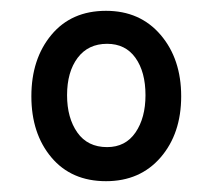

<svg xmlns="http://www.w3.org/2000/svg" viewBox="-20 -753 394 355"><path d="M176 -418Q112 -418 75 -462Q38 -506 38 -575Q38 -644 75 -688.5Q112 -733 176 -733Q239 -733 277 -688.5Q315 -644 315 -575Q315 -506 277 -462Q239 -418 176 -418ZM178 -481Q212 -481 230.5 -508Q249 -535 249 -577Q249 -620 230.5 -646Q212 -672 178 -672Q143 -672 123.5 -646Q104 -620 104 -577Q104 -535 123 -508Q142 -481 178 -481Z"/></svg>

Font: Noto Serif Lao Condensed Black
Style: Regular
Weight: 900
Width: 3
Designer: Monotype Design Team
Foundry: Monotype Imaging Inc.
Version: Version 2.003; ttfautohint (v1.8.4.7-5d5b)